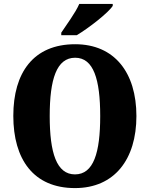

<svg xmlns="http://www.w3.org/2000/svg" viewBox="-20 -951 765 981"><path d="M293 -784V-771H372C434 -808 534 -886 556 -921V-931H385C366 -886 319 -824 293 -784ZM363 10C565 10 677 -137 677 -358C677 -580 565 -725 364 -725C151 -725 48 -580 48 -359C48 -137 151 10 363 10ZM363 -60C269 -60 234 -170 234 -358C234 -546 269 -656 364 -656C458 -656 492 -546 492 -358C492 -170 458 -60 363 -60Z"/></svg>

Font: Noto Serif Tamil Condensed Black
Style: Regular
Weight: 900
Width: 3
Designer: Indian Type Foundry, Tom Grace, and the Monotype Design Team
Foundry: Monotype Imaging Inc.
Version: Version 2.004